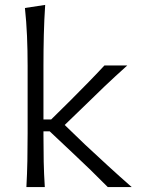

<svg xmlns="http://www.w3.org/2000/svg" viewBox="-20 -762 574 782"><path d="M87.5 0Q90.5 -55.5 91.5 -107Q92.5 -158.5 92.5 -219.5V-494Q92.5 -557 90 -615.5Q87.5 -674 81.5 -729.5L164 -742Q160 -681.5 158.5 -620.2Q157 -559 157 -494V-275.5H188.5L266.5 -352.5Q302 -388 337.2 -424Q372.5 -460 405.5 -495.5H498.5Q450 -452 404.5 -408.8Q359 -365.5 315.5 -322.5L243.5 -253L326.5 -173Q372.5 -130 420 -86.5Q467.5 -43 516.5 0H419Q385 -34.5 349 -69.5Q313 -104.5 276 -139L182.5 -227H157V-211Q157 -153.5 158 -103.8Q159 -54 162.5 0Z"/></svg>

Font: Commissioner Flair Light
Style: Regular
Weight: 300
Designer: Kostas Bartsokas
Foundry: Kostas Bartsokas
Version: Version 1.000; ttfautohint (v1.8.3)